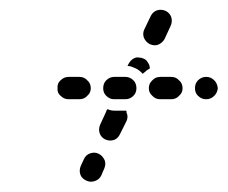

<svg xmlns="http://www.w3.org/2000/svg" viewBox="-20 -472 459 387"><path d="M154 -108Q162 -104 171 -107Q180 -110 184 -118L190 -132Q194 -141 191 -149Q187 -158 179 -162Q171 -166 162 -163Q153 -160 149 -151L143 -138Q139 -129 142 -120Q145 -112 154 -108ZM192 -191Q201 -187 210 -190Q218 -193 222 -202L235 -228Q237 -232 237 -237Q237 -241 235 -245Q235 -246 235 -248Q234 -249 234 -249Q233 -249 233 -249H210Q203 -249 197 -252Q196 -251 195 -250Q194 -248 194 -247L182 -221Q178 -212 181 -203Q184 -195 192 -191ZM163 -294Q163 -304 156 -310Q150 -317 140 -317H118Q109 -317 102 -310Q95 -304 96 -294Q95 -285 102 -279Q109 -272 118 -272H140Q150 -272 156 -279Q163 -285 163 -294ZM255 -294Q255 -304 249 -310Q242 -317 233 -317H210Q201 -317 194 -310Q188 -304 188 -294Q188 -285 194 -279Q201 -272 210 -272H233Q242 -272 249 -279Q255 -285 255 -294ZM348 -294Q348 -304 341 -310Q335 -317 325 -317H303Q293 -317 287 -310Q280 -304 280 -294Q280 -285 287 -279Q293 -272 303 -272H325Q335 -272 341 -279Q348 -285 348 -294ZM419 -294Q418 -304 412 -310Q405 -317 396 -317H395Q386 -317 379 -310Q373 -304 373 -294Q373 -285 379 -279Q386 -272 395 -272H396Q405 -272 412 -279Q418 -285 419 -294ZM237 -339 239 -343Q241 -347 244 -350Q247 -353 251 -355Q256 -357 260 -356Q265 -356 269 -354Q275 -352 278 -346Q282 -341 282 -334Q276 -331 271 -326Q269 -325 268 -323Q266 -325 265 -326Q258 -333 249 -336Q243 -339 237 -339ZM282 -383Q291 -379 299 -382Q308 -386 312 -394L324 -420Q328 -429 325 -438Q322 -446 314 -450Q305 -454 296 -451Q288 -448 284 -440L271 -413Q267 -405 270 -396Q274 -387 282 -383Z"/></svg>

Font: FRB American Cursive Guidelines Arrows Dashed Extrabold
Style: Bold Italic
Weight: 800
Italic angle: -25°
Version: Version 2.0;Modular Font Editor K font №1